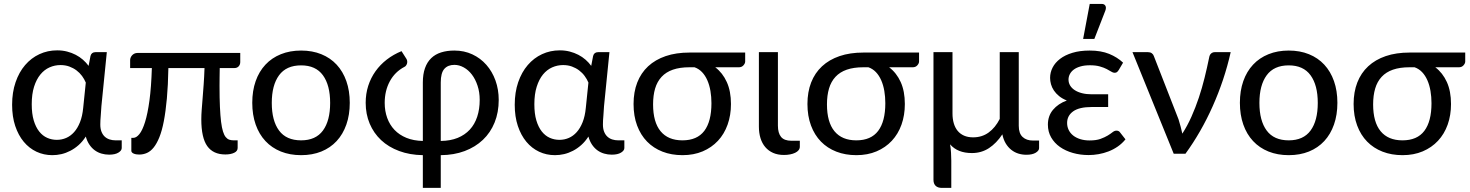

<svg xmlns="http://www.w3.org/2000/svg" viewBox="-20 -768 7342 959"><path d="M525 4.5Q505.5 4.5 487.2 -0.8Q469 -6 453.8 -17Q438.5 -28 426.8 -45.2Q415 -62.5 408.5 -86Q392.5 -61 372.8 -43.5Q353 -26 331.2 -14.8Q309.5 -3.5 286.8 1.8Q264 7 241.5 7Q199 7 162.2 -10.2Q125.5 -27.5 98.5 -60Q71.5 -92.5 56 -139Q40.5 -185.5 40.5 -244.5Q40.5 -307 57.8 -357.2Q75 -407.5 105.5 -443Q136 -478.5 177 -497.5Q218 -516.5 265.5 -516.5Q292 -516.5 315.2 -510.5Q338.5 -504.5 358.2 -494.2Q378 -484 394.2 -469.8Q410.5 -455.5 422.5 -439L432 -488.5Q437 -507.5 457 -507.5H513.5L486.5 -238Q485.5 -213.5 483.2 -190Q481 -166.5 481 -146Q481 -125 487 -110Q493 -95 503.2 -85.5Q513.5 -76 527.5 -71.5Q541.5 -67 557.5 -67H588V-28.5Q588 -16 571.5 -5.8Q555 4.5 525 4.5ZM264 -69.5Q288.5 -69.5 310.5 -79Q332.5 -88.5 350 -108Q367.5 -127.5 379.5 -157.5Q391.5 -187.5 395.5 -229L408.5 -355.5Q401.5 -372.5 389.8 -388.5Q378 -404.5 362 -416.5Q346 -428.5 326 -435.8Q306 -443 282 -443Q253.5 -443 227.5 -431.5Q201.5 -420 181.8 -396Q162 -372 150.2 -335Q138.5 -298 138.5 -247.5Q138.5 -200 148.5 -166.5Q158.5 -133 175.8 -111.2Q193 -89.5 215.8 -79.5Q238.5 -69.5 264 -69.5Z M1180 -503.5V-458Q1180 -445.5 1172.2 -436.8Q1164.5 -428 1150 -428H1077.5Q1077 -403.5 1076.8 -381.8Q1076.5 -360 1076.5 -338.5Q1076.5 -277.5 1078.5 -233.8Q1080.5 -190 1084.2 -159.8Q1088 -129.5 1093.8 -111.2Q1099.5 -93 1107.5 -83.2Q1115.5 -73.5 1125.5 -70.2Q1135.5 -67 1147.5 -67H1167V-29Q1167 -13 1149.5 -4.8Q1132 3.5 1105.5 3.5Q1045 3.5 1015.2 -38.2Q985.5 -80 985.5 -172Q985.5 -194.5 987.5 -220.2Q989.5 -246 992 -277Q994.5 -308 997.2 -345.5Q1000 -383 1001.5 -428H821Q819.5 -342 813.5 -276.2Q807.5 -210.5 798.2 -162.5Q789 -114.5 776 -82.5Q763 -50.5 747.5 -31.2Q732 -12 713.8 -4Q695.5 4 675.5 4Q669 4 662 3Q655 2 649.2 -0.2Q643.5 -2.5 639.8 -6Q636 -9.5 636 -14.5V-79.5H646Q661 -79.5 676.2 -98.2Q691.5 -117 704.5 -158.5Q717.5 -200 726.5 -266.2Q735.5 -332.5 738.5 -428H630V-468.5Q630 -474 632.5 -480.2Q635 -486.5 639.8 -491.8Q644.5 -497 651.2 -500.2Q658 -503.5 666.5 -503.5Z M1484 -515.5Q1540 -515.5 1585 -497.2Q1630 -479 1661.5 -445Q1693 -411 1710 -362.8Q1727 -314.5 1727 -254.5Q1727 -194.5 1710 -146Q1693 -97.5 1661.5 -63.5Q1630 -29.5 1585 -11.2Q1540 7 1484 7Q1428 7 1382.8 -11.2Q1337.5 -29.5 1305.8 -63.5Q1274 -97.5 1257 -146Q1240 -194.5 1240 -254.5Q1240 -314.5 1257 -362.8Q1274 -411 1305.8 -445Q1337.5 -479 1382.8 -497.2Q1428 -515.5 1484 -515.5ZM1484 -67Q1557 -67 1593 -116Q1629 -165 1629 -254Q1629 -342.5 1593 -392Q1557 -441.5 1484 -441.5Q1410 -441.5 1373.8 -392Q1337.5 -342.5 1337.5 -254Q1337.5 -165 1373.8 -116Q1410 -67 1484 -67Z M1901.5 -254Q1901.5 -213.5 1914 -179Q1926.5 -144.5 1950.5 -119.2Q1974.5 -94 2010 -79.5Q2045.5 -65 2092 -64V-356Q2092 -397.5 2102.8 -427.8Q2113.5 -458 2133.8 -477.5Q2154 -497 2183.2 -506.2Q2212.5 -515.5 2249.5 -515.5Q2298.5 -515.5 2339.2 -496.5Q2380 -477.5 2409.2 -444.2Q2438.5 -411 2454.8 -366Q2471 -321 2471 -269Q2471 -207 2450.5 -156.2Q2430 -105.5 2392 -69.5Q2354 -33.5 2300.8 -13.5Q2247.5 6.5 2181.5 7V170.5H2092V7Q2026.5 6 1973.5 -13.8Q1920.5 -33.5 1883.5 -68.2Q1846.5 -103 1826.5 -150.5Q1806.5 -198 1806.5 -254.5Q1806.5 -299.5 1819.2 -339.2Q1832 -379 1855.5 -412Q1879 -445 1912 -470.5Q1945 -496 1985.5 -512.5L2010 -474Q2013.5 -468.5 2014 -462Q2014.5 -455.5 2012.8 -450Q2011 -444.5 2007.5 -440Q2004 -435.5 2000 -434Q1952.5 -409 1927 -361.8Q1901.5 -314.5 1901.5 -254ZM2181.5 -64Q2229.5 -64.5 2265.8 -79.2Q2302 -94 2326.5 -120.5Q2351 -147 2363.5 -184.8Q2376 -222.5 2376 -269Q2376 -308 2365.2 -340.2Q2354.5 -372.5 2337 -395.5Q2319.5 -418.5 2296.5 -431.2Q2273.5 -444 2249.5 -444Q2217 -444 2199.2 -423.8Q2181.5 -403.5 2181.5 -356Z M3035.5 4.5Q3016 4.5 2997.8 -0.8Q2979.5 -6 2964.2 -17Q2949 -28 2937.2 -45.2Q2925.5 -62.5 2919 -86Q2903 -61 2883.2 -43.5Q2863.5 -26 2841.8 -14.8Q2820 -3.5 2797.2 1.8Q2774.5 7 2752 7Q2709.5 7 2672.8 -10.2Q2636 -27.5 2609 -60Q2582 -92.5 2566.5 -139Q2551 -185.5 2551 -244.5Q2551 -307 2568.2 -357.2Q2585.5 -407.5 2616 -443Q2646.5 -478.5 2687.5 -497.5Q2728.5 -516.5 2776 -516.5Q2802.5 -516.5 2825.8 -510.5Q2849 -504.5 2868.8 -494.2Q2888.5 -484 2904.8 -469.8Q2921 -455.5 2933 -439L2942.5 -488.5Q2947.5 -507.5 2967.5 -507.5H3024L2997 -238Q2996 -213.5 2993.8 -190Q2991.5 -166.5 2991.5 -146Q2991.5 -125 2997.5 -110Q3003.5 -95 3013.8 -85.5Q3024 -76 3038 -71.5Q3052 -67 3068 -67H3098.5V-28.5Q3098.5 -16 3082 -5.8Q3065.5 4.5 3035.5 4.5ZM2774.5 -69.5Q2799 -69.5 2821 -79Q2843 -88.5 2860.5 -108Q2878 -127.5 2890 -157.5Q2902 -187.5 2906 -229L2919 -355.5Q2912 -372.5 2900.2 -388.5Q2888.5 -404.5 2872.5 -416.5Q2856.5 -428.5 2836.5 -435.8Q2816.5 -443 2792.5 -443Q2764 -443 2738 -431.5Q2712 -420 2692.2 -396Q2672.5 -372 2660.8 -335Q2649 -298 2649 -247.5Q2649 -200 2659 -166.5Q2669 -133 2686.2 -111.2Q2703.5 -89.5 2726.2 -79.5Q2749 -69.5 2774.5 -69.5Z M3552.5 -432Q3589.5 -404 3610.2 -358.2Q3631 -312.5 3631 -248.5Q3631 -192.5 3614.2 -145.5Q3597.5 -98.5 3566 -64.8Q3534.5 -31 3489.8 -12Q3445 7 3389 7Q3334 7 3289 -10.5Q3244 -28 3212 -60.8Q3180 -93.5 3162.2 -141Q3144.5 -188.5 3144.5 -248.5Q3144.5 -308.5 3163 -356Q3181.5 -403.5 3217.2 -436.8Q3253 -470 3305 -487.8Q3357 -505.5 3424.5 -505.5H3702V-460.5Q3702 -451.5 3693.5 -441.8Q3685 -432 3670.5 -432ZM3533.5 -252.5Q3533.5 -284.5 3528.5 -313.8Q3523.5 -343 3513 -367Q3502.5 -391 3486.5 -407.8Q3470.5 -424.5 3449 -432H3424Q3375.5 -432 3341 -420Q3306.5 -408 3284.5 -384.2Q3262.5 -360.5 3252.2 -326Q3242 -291.5 3242 -246.5Q3242 -158 3279.5 -112.5Q3317 -67 3388.5 -67Q3462 -67 3497.8 -114.2Q3533.5 -161.5 3533.5 -252.5Z M3770.5 -507.5H3865.5V-140.5Q3865.5 -103.5 3881.2 -84.2Q3897 -65 3933 -65H3975V-35.5Q3975 -25.5 3968.8 -17.8Q3962.5 -10 3951.5 -4.8Q3940.5 0.5 3926.2 3.2Q3912 6 3896 6Q3865 6 3841.8 -4.2Q3818.5 -14.5 3802.5 -33.2Q3786.5 -52 3778.5 -78Q3770.5 -104 3770.5 -135.5Z M4421 -432Q4458 -404 4478.8 -358.2Q4499.5 -312.5 4499.5 -248.5Q4499.5 -192.5 4482.8 -145.5Q4466 -98.5 4434.5 -64.8Q4403 -31 4358.2 -12Q4313.5 7 4257.5 7Q4202.5 7 4157.5 -10.5Q4112.5 -28 4080.5 -60.8Q4048.5 -93.5 4030.8 -141Q4013 -188.5 4013 -248.5Q4013 -308.5 4031.5 -356Q4050 -403.5 4085.8 -436.8Q4121.5 -470 4173.5 -487.8Q4225.5 -505.5 4293 -505.5H4570.5V-460.5Q4570.5 -451.5 4562 -441.8Q4553.5 -432 4539 -432ZM4402 -252.5Q4402 -284.5 4397 -313.8Q4392 -343 4381.5 -367Q4371 -391 4355 -407.8Q4339 -424.5 4317.5 -432H4292.5Q4244 -432 4209.5 -420Q4175 -408 4153 -384.2Q4131 -360.5 4120.8 -326Q4110.5 -291.5 4110.5 -246.5Q4110.5 -158 4148 -112.5Q4185.5 -67 4257 -67Q4330.5 -67 4366.2 -114.2Q4402 -161.5 4402 -252.5Z M4737.5 -507.5V-201.5Q4737.5 -174 4744 -152Q4750.5 -130 4763.2 -114.5Q4776 -99 4795.2 -90.5Q4814.5 -82 4840.5 -82Q4885 -82 4918.2 -106.2Q4951.5 -130.5 4973.5 -174V-507.5H5068.5V-139.5Q5068.5 -101.5 5087.8 -83.8Q5107 -66 5139.5 -66H5170V-28Q5170 -15.5 5153.2 -5.2Q5136.5 5 5106.5 5Q5085.5 5 5066.2 -1Q5047 -7 5031 -19.8Q5015 -32.5 5003.5 -51.5Q4992 -70.5 4986.5 -97Q4957.5 -53 4919.8 -28.2Q4882 -3.5 4834.5 -3.5Q4763 -3.5 4725.5 -47Q4729 -26 4730.2 -5Q4731.5 16 4731.5 34.5V170.5H4684.5Q4664 170.5 4653.2 160Q4642.5 149.5 4642.5 130V-507.5Z M5214 0ZM5568 -418.5Q5562.5 -410 5558 -407.2Q5553.5 -404.5 5546.5 -404.5Q5539.5 -404.5 5530.5 -410.2Q5521.5 -416 5507.5 -423.2Q5493.5 -430.5 5473.2 -436.2Q5453 -442 5424 -442Q5397 -442 5377 -436.2Q5357 -430.5 5343.8 -420.8Q5330.5 -411 5323.8 -398Q5317 -385 5317 -370.5Q5317 -354.5 5325 -341Q5333 -327.5 5348 -317.8Q5363 -308 5384.5 -302.5Q5406 -297 5433 -297H5515V-233.5H5433Q5370.5 -233.5 5340.2 -211.8Q5310 -190 5310 -154Q5310 -135 5317.8 -119Q5325.5 -103 5340.2 -91.2Q5355 -79.5 5375.8 -73Q5396.5 -66.5 5422.5 -66.5Q5455 -66.5 5476.5 -74.2Q5498 -82 5512.8 -91Q5527.5 -100 5537.2 -107.8Q5547 -115.5 5556.5 -115.5Q5568.5 -115.5 5574.5 -106.5L5601.5 -72Q5584.5 -51 5562.8 -36Q5541 -21 5517 -11.8Q5493 -2.5 5467.5 2Q5442 6.5 5417.5 6.5Q5376 6.5 5339 -4Q5302 -14.5 5274.2 -34Q5246.5 -53.5 5230.2 -81.8Q5214 -110 5214 -145.5Q5214 -189 5239.5 -219.5Q5265 -250 5308.5 -266Q5286 -275 5270 -288Q5254 -301 5244 -316Q5234 -331 5229.5 -347.2Q5225 -363.5 5225 -379Q5225 -406 5237.5 -430.5Q5250 -455 5274.8 -474Q5299.5 -493 5336.5 -504.2Q5373.5 -515.5 5422.5 -515.5Q5479.5 -515.5 5520.2 -498.8Q5561 -482 5589.5 -455ZM5390 -573.5 5423 -748.5H5482Q5496 -748.5 5501.2 -739.2Q5506.5 -730 5501 -715L5446 -573.5Z M6127 -507.5Q6111.5 -438 6088.8 -370Q6066 -302 6037.2 -237.5Q6008.5 -173 5974.2 -113.2Q5940 -53.5 5901 0H5842.5L5636.5 -507.5H5714Q5725.5 -507.5 5733 -502Q5740.5 -496.5 5743 -488.5L5866.5 -172Q5872.5 -153.5 5877 -135.8Q5881.5 -118 5885.5 -100.5Q5911 -140 5931.2 -185.5Q5951.5 -231 5967.8 -279.8Q5984 -328.5 5996.5 -379Q6009 -429.5 6019 -478.5Q6021.5 -494.5 6029.5 -501Q6037.5 -507.5 6047.5 -507.5Z M6417 -515.5Q6473 -515.5 6518 -497.2Q6563 -479 6594.5 -445Q6626 -411 6643 -362.8Q6660 -314.5 6660 -254.5Q6660 -194.5 6643 -146Q6626 -97.5 6594.5 -63.5Q6563 -29.5 6518 -11.2Q6473 7 6417 7Q6361 7 6315.8 -11.2Q6270.5 -29.5 6238.8 -63.5Q6207 -97.5 6190 -146Q6173 -194.5 6173 -254.5Q6173 -314.5 6190 -362.8Q6207 -411 6238.8 -445Q6270.5 -479 6315.8 -497.2Q6361 -515.5 6417 -515.5ZM6417 -67Q6490 -67 6526 -116Q6562 -165 6562 -254Q6562 -342.5 6526 -392Q6490 -441.5 6417 -441.5Q6343 -441.5 6306.8 -392Q6270.5 -342.5 6270.5 -254Q6270.5 -165 6306.8 -116Q6343 -67 6417 -67Z M7149 -432Q7186 -404 7206.8 -358.2Q7227.5 -312.5 7227.5 -248.5Q7227.5 -192.5 7210.8 -145.5Q7194 -98.5 7162.5 -64.8Q7131 -31 7086.2 -12Q7041.5 7 6985.5 7Q6930.5 7 6885.5 -10.5Q6840.5 -28 6808.5 -60.8Q6776.5 -93.5 6758.8 -141Q6741 -188.5 6741 -248.5Q6741 -308.5 6759.5 -356Q6778 -403.5 6813.8 -436.8Q6849.5 -470 6901.5 -487.8Q6953.5 -505.5 7021 -505.5H7298.5V-460.5Q7298.5 -451.5 7290 -441.8Q7281.5 -432 7267 -432ZM7130 -252.5Q7130 -284.5 7125 -313.8Q7120 -343 7109.5 -367Q7099 -391 7083 -407.8Q7067 -424.5 7045.5 -432H7020.5Q6972 -432 6937.5 -420Q6903 -408 6881 -384.2Q6859 -360.5 6848.8 -326Q6838.5 -291.5 6838.5 -246.5Q6838.5 -158 6876 -112.5Q6913.5 -67 6985 -67Q7058.5 -67 7094.2 -114.2Q7130 -161.5 7130 -252.5Z"/></svg>

Font: Lato Medium
Style: Regular
Weight: 500
Designer: Lukasz Dziedzic
Foundry: tyPoland Lukasz Dziedzic
Version: Version 2.006; 2014-01-15